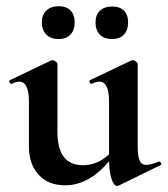

<svg xmlns="http://www.w3.org/2000/svg" viewBox="-20 -591 546 625"><path d="M250 -53.2Q297.4 -53.2 335 -88.9V-259.8Q335 -324.7 304.2 -325.2Q293 -325.2 277.8 -317.9H276.9Q273.9 -317.9 272 -323.5Q270 -329.1 272.9 -330.1L407.2 -394Q409.2 -395 413.1 -395Q417 -395 422.6 -390.6Q428.2 -386.2 428.2 -381.8V-116.2Q428.2 -82 434.6 -68.1Q440.9 -54.2 455.6 -54.2Q470.2 -54.2 497.1 -64.9H499Q502 -64.9 504.4 -60.1Q506.8 -55.2 503.9 -54.2L366.2 13.2Q364.3 14.2 360.8 14.2Q351.1 14.2 343.5 -7.3Q335.9 -28.8 335 -65.9Q269 12.2 191.9 12.2Q136.7 12.2 105.5 -22.5Q74.2 -57.1 74.2 -112.8V-259.8Q74.2 -324.7 43 -325.2Q31.7 -325.2 18.1 -317.9H17.1Q13.2 -317.9 11 -323.5Q8.8 -329.1 12.2 -330.1L146 -394L150.9 -395Q155.8 -395 161.4 -390.6Q167 -386.2 167 -381.8V-161.1Q167 -53.2 250 -53.2ZM304.9 -478.5Q291 -493.2 291 -518.1Q291 -543 305.4 -556.4Q319.8 -569.8 345 -569.8Q370.1 -569.8 383.5 -556.4Q397 -543 397 -518.1Q397 -493.2 383.5 -478.5Q370.1 -463.9 344.5 -463.9Q318.8 -463.9 304.9 -478.5ZM130.6 -478.5Q116.2 -493.2 116.2 -518.1Q116.2 -543 131.1 -556.9Q146 -570.8 170.9 -570.8Q195.8 -570.8 209.5 -556.9Q223.1 -543 223.1 -518.1Q223.1 -493.2 209.5 -478.5Q195.8 -463.9 170.4 -463.9Q145 -463.9 130.6 -478.5Z"/></svg>

Font: Cormorant-Bold
Style: Bold
Weight: 700
Designer: Christian Thalmann (Catharsis Fonts)
Version: Version 3.000